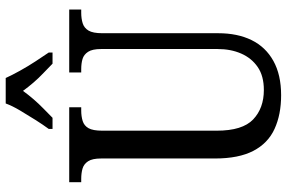

<svg xmlns="http://www.w3.org/2000/svg" viewBox="-182 -788 981 656"><g transform="rotate(-90 308.0 -460.5)"><path d="M310 10Q244 10 195 -12.5Q146 -35 120 -85Q94 -135 94 -216V-605Q94 -635 84.5 -649.5Q75 -664 59.5 -668.5Q44 -673 24 -673H13V-714H269V-673H258Q238 -673 222 -668Q206 -663 197.5 -648Q189 -633 189 -601V-210Q189 -122 227.5 -85.5Q266 -49 328 -49Q376 -49 406.5 -70Q437 -91 452.5 -126.5Q468 -162 468 -207V-605Q468 -635 458.5 -649.5Q449 -664 434 -668.5Q419 -673 399 -673H388V-714H603V-673H592Q572 -673 556 -668Q540 -663 531 -648Q522 -633 522 -601V-205Q522 -139 498.5 -91Q475 -43 427.5 -16.5Q380 10 310 10ZM195 -784Q209 -803 225.5 -829Q242 -855 258 -882Q274 -909 282 -931H369Q379 -909 394 -882Q409 -855 426 -829Q443 -803 456 -784V-771H418Q403 -786 386 -802Q369 -818 353.5 -836Q338 -854 325 -872Q312 -854 296.5 -836Q281 -818 264.5 -802Q248 -786 233 -771H195Z"/></g></svg>

Font: Noto Serif Khmer Condensed
Style: Regular
Weight: 400
Width: 3
Designer: Danh Hong and the Monotype Design Team
Foundry: Monotype Imaging Inc.
Version: Version 2.004